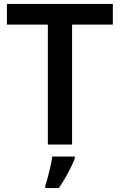

<svg xmlns="http://www.w3.org/2000/svg" viewBox="-20 -734 609 975"><path d="M346 0H223V-609H15V-714H553V-609H346ZM360 71Q352 91 339.5 116.5Q327 142 311.5 169Q296 196 279 221H210V208Q217 190 223.5 163.5Q230 137 236.5 109.5Q243 82 245 61H360Z"/></svg>

Font: Noto Sans Sundanese SemiBold
Style: Regular
Weight: 600
Version: Version 2.003